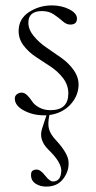

<svg xmlns="http://www.w3.org/2000/svg" viewBox="-20 -416 357 711"><path d="M85 -332Q85 -307 104.5 -283Q124 -259 152 -240Q180 -221 207.5 -201.5Q235 -182 253.5 -155.5Q272 -129 271 -99Q269 -59 240 -28Q211 3 163 10Q156 42 161.5 62Q167 82 188 104Q235 155 234 188Q235 219 213.5 247Q192 275 151 275Q128 275 111 263.5Q94 252 95 230Q95 212 116 212Q130 212 147 234Q164 256 176 256Q206 256 207 215Q206 183 159 138Q122 101 136 60L152 11H143Q102 11 69 -6.5Q36 -24 35 -49Q34 -60 42 -66.5Q50 -73 60 -73Q71 -73 81 -63Q91 -53 99 -40.5Q107 -28 125 -18Q143 -8 167 -8Q233 -8 233 -70Q233 -101 214 -126Q195 -151 168 -169Q141 -187 114 -204.5Q87 -222 68 -246.5Q49 -271 49 -301Q49 -346 87 -371Q125 -396 172 -396Q208 -396 236.5 -381.5Q265 -367 265 -347Q265 -325 240 -325Q226 -325 212 -337.5Q198 -350 179.5 -362.5Q161 -375 136 -375Q85 -375 85 -332Z"/></svg>

Font: Cormorant Upright Light
Style: Regular
Weight: 300
Designer: Christian Thalmann (Catharsis Fonts)
Foundry: Catharsis Fonts
Version: Version 3.302;PS 003.302;hotconv 1.0.88;makeotf.lib2.5.64775